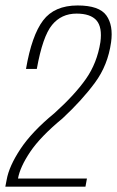

<svg xmlns="http://www.w3.org/2000/svg" viewBox="-42 -700 439 720"><path d="M-22 0H278.5L284 -30.5H25.5Q33 -73.5 71.2 -130.5Q109.5 -187.5 193 -256.5Q265.5 -324 314 -389.8Q362.5 -455.5 374.5 -541Q383.5 -605 356.8 -642.2Q330 -679.5 249 -679.5Q162 -679.5 119.5 -623.2Q77 -567 55.5 -441.5H96Q118 -563.5 153 -606.2Q188 -649 245 -649Q297.5 -649 319.8 -623.5Q342 -598 334.5 -542Q322 -463.5 280.2 -404Q238.5 -344.5 162 -275.5Q78 -206.5 35 -141.8Q-8 -77 -17 -26Z"/></svg>

Font: Anybody SemiCondensed ExtraLight
Style: Italic
Weight: 250
Width: 4
Italic angle: -10°
Version: Version 1.113;gftools[0.9.25]